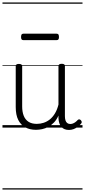

<svg xmlns="http://www.w3.org/2000/svg" viewBox="-20 -1030 686 1550"><path d="M270 18Q222 18 185 -1.5Q148 -21 127.5 -61.5Q107 -102 107 -166V-496Q107 -505 113 -509.5Q119 -514 132 -514Q146 -514 152.5 -509.5Q159 -505 159 -496V-171Q159 -127 171.5 -95.5Q184 -64 210 -47Q236 -30 277 -30Q306 -30 333 -39Q360 -48 383 -66.5Q406 -85 424 -115Q442 -145 452 -186V-496Q452 -506 458.5 -510.5Q465 -515 479 -515Q492 -515 498 -510.5Q504 -506 504 -496V-93Q504 -73 508.5 -58.5Q513 -44 523 -36.5Q533 -29 547 -29Q557 -29 567 -32.5Q577 -36 587 -43Q597 -50 607 -61Q613 -67 620 -66.5Q627 -66 633 -59Q638 -54 639.5 -47Q641 -40 636 -34Q625 -19 609 -7Q593 5 575 12Q557 19 537 19Q517 19 502 13Q487 7 476 -5Q465 -17 459 -35Q453 -53 452 -76V-97Q437 -63 415.5 -41Q394 -19 370 -6Q346 7 320.5 12.5Q295 18 270 18ZM169 -706Q158 -706 154 -712.5Q150 -719 150 -731Q150 -744 154 -751Q158 -758 169 -758H437Q448 -758 452 -751Q456 -744 456 -731Q456 -719 452 -712.5Q448 -706 437 -706ZM0 490H646V500H0ZM0 -20H646V0H0ZM0 -505H646V-500H0ZM0 -1010H646V-1000H0Z"/></svg>

Font: Playwrite ES Deco Guides
Style: Regular
Weight: 400
Designer: Veronika Burian, José Scaglione
Foundry: TypeTogether
Version: Version 1.003